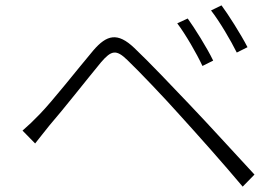

<svg xmlns="http://www.w3.org/2000/svg" viewBox="-20 -738 1040 716"><path d="M680 -669 641 -651C672 -610 713 -539 735 -492L775 -512C752 -560 704 -636 680 -669ZM806 -718 767 -699C799 -658 840 -588 863 -542L903 -562C879 -609 830 -686 806 -718ZM64 -251 111 -203C125 -220 146 -248 165 -271C213 -326 305 -443 357 -506C395 -550 413 -555 455 -514C501 -470 596 -370 653 -306C721 -231 812 -129 885 -42L929 -87C852 -170 754 -278 686 -349C628 -410 537 -506 481 -559C418 -619 378 -608 328 -550C269 -480 176 -361 127 -311C104 -287 87 -271 64 -251Z"/></svg>

Font: GenYoGothic2 TW L
Style: Regular
Weight: 300
Version: Version 2.100;PS 2.1;hotconv 16.6.51;makeotf.lib2.5.65220 DE